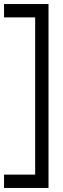

<svg xmlns="http://www.w3.org/2000/svg" viewBox="-20 -810 310 950"><path d="M220 120H154V-790H220ZM220 120H0V54H220ZM220 -724H0V-790H220Z"/></svg>

Font: Akshar Light
Style: Regular
Weight: 300
Designer: Tall Chai
Foundry: Tall Chai
Version: Version 1.100